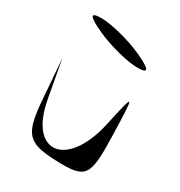

<svg xmlns="http://www.w3.org/2000/svg" viewBox="-211 -1071 1142 1217"><g transform="rotate(30 360.0 -462.5)"><path d="M88 -582 110 -296C129 -49 166 -8 375 0C597 8 617 -18 609 -309C600 -627 600 -627 542 -362C461 9 202 43 138 -309ZM176 -926C90 -926 106 -899 221 -847C318 -803 456 -768 529 -768C615 -768 600 -795 485 -847C388 -891 249 -926 176 -926Z"/></g></svg>

Font: Venom Sans
Style: Regular
Weight: 400
Version: Version 1.001